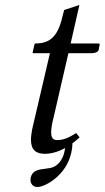

<svg xmlns="http://www.w3.org/2000/svg" viewBox="-20 -604 419 769"><path d="M130 145C160 145 244 100 265 10C268 -3 270 -16 270 -30C280 -37 289 -45 299 -54L285 -71C254 -51 233 -43 208 -43C192 -43 185 -53 185 -74C185 -88 188 -109 195 -135L254 -391H349C358 -391 373 -395 375 -404L379 -424C379 -426 379 -427 379 -428C378 -429 376 -430 373 -430H263L298 -584L237 -564L232 -545C215 -469 189 -430 123 -430C120 -430 119 -429 118 -426L111 -395C110 -392 112 -391 115 -391H180L109 -87C106 -71 104 -56 104 -44C104 -4 124 12 159 12C186 12 213 4 241 -11L238 4C233 28 219 52 198 63C187 69 174 70 160 72C135 75 110 78 103 107C103 110 102 113 102 116C102 132 112 145 130 145Z"/></svg>

Font: Libertinus Serif
Style: Italic
Weight: 400
Italic angle: -12°
Designer: Philipp H. Poll, Khaled Hosny
Foundry: Caleb Maclennan
Version: Version 7.050;RELEASE